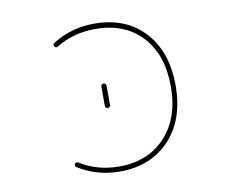

<svg xmlns="http://www.w3.org/2000/svg" viewBox="-81 -867 1161 959"><g transform="rotate(-10 500.0 -388.0)"><path d="M453.1 -12.7Q336.9 -12.7 242.2 -72.3Q235.4 -76.2 235.4 -82Q235.4 -85 238.3 -89.8Q245.1 -99.6 255.9 -92.8Q344.7 -38.1 453.1 -38.1Q600.6 -38.1 688.5 -132.8Q776.4 -227.5 776.4 -387.7Q776.4 -548.8 689.9 -642.1Q603.5 -735.4 453.1 -735.4Q342.8 -735.4 255.9 -681.6Q245.1 -674.8 238.3 -684.6Q235.4 -689.5 235.4 -692.4Q235.4 -698.2 241.2 -702.1Q335.9 -762.7 453.1 -762.7Q533.2 -762.7 596.7 -737.3Q660.2 -711.9 707 -661.1Q753.9 -610.4 777.3 -542Q800.8 -473.6 800.8 -387.7Q800.8 -302.7 777.3 -234.4Q753.9 -166 706.5 -115.2Q659.2 -64.5 595.7 -38.6Q532.2 -12.7 453.1 -12.7ZM434.6 -348.6V-446.3Q434.6 -452.1 438.5 -456.1Q442.4 -460 447.8 -460Q453.1 -460 457 -456.1Q460.9 -452.1 460.9 -446.3V-348.6Q460.9 -342.8 457 -339.4Q453.1 -335.9 447.8 -335.9Q442.4 -335.9 438.5 -339.4Q434.6 -342.8 434.6 -348.6Z"/></g></svg>

Font: Rounded-X Mgen+ 2m thin
Style: Regular
Weight: 100
Designer: [Source Han Sans]
Ryoko NISHIZUKA  (kana & ideographs); Paul D. Hunt (Latin, Greek & Cyrillic); Wenlong ZHANG  (bopomofo
Version: Version 1.059.20150602